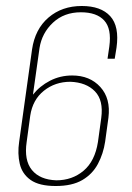

<svg xmlns="http://www.w3.org/2000/svg" viewBox="-20 -613 441 641"><path d="M166 8Q111 8 82.5 -12Q54 -32 46 -66Q38 -100 44 -140L87 -448Q97 -516 142 -554.5Q187 -593 253 -593Q317 -593 348 -559Q379 -525 369 -454L363 -417H339L345 -458Q353 -517 328 -544.5Q303 -572 250 -572Q194 -572 157 -537.5Q120 -503 112 -453L90 -297Q113 -326 147 -343.5Q181 -361 221 -361Q280 -361 315 -322.5Q350 -284 342 -220L331 -140Q325 -100 307 -66Q289 -32 255 -12Q221 8 166 8ZM168 -11Q221 -11 259 -43Q297 -75 307 -139L318 -219Q326 -278 297 -308Q268 -338 215 -340Q164 -340 126.5 -310Q89 -280 81 -227L69 -139Q60 -78 86.5 -45.5Q113 -13 168 -11Z"/></svg>

Font: Alumni Sans Thin Thin
Style: Italic
Weight: 250
Italic angle: -8°
Version: Version 1.016